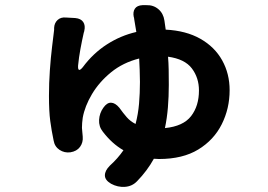

<svg xmlns="http://www.w3.org/2000/svg" viewBox="-20 -651 1040 745"><path d="M548 -631Q575 -632 594.5 -615.5Q614 -599 618 -571L623 -536Q702 -532 757.5 -500.5Q813 -469 842 -417Q871 -365 871 -301Q871 -230 840.5 -169Q810 -108 749.5 -71Q689 -34 597 -34L577 -35Q551 12 512 52Q493 72 465 74Q437 76 411 62Q387 48 387 29.5Q387 11 406 -8Q437 -36 459 -68Q415 -93 379 -140Q363 -160 364.5 -186Q366 -212 381 -233Q395 -253 411 -252.5Q427 -252 443 -233Q458 -212 472 -196Q486 -180 506 -170Q516 -208 519.5 -248.5Q523 -289 523 -333Q523 -357 522 -379.5Q521 -402 520 -424Q457 -408 411 -370.5Q365 -333 337 -286Q309 -239 301 -194Q298 -173 298 -155Q299 -144 299.5 -137.5Q300 -131 301 -121Q303 -98 290.5 -81Q278 -64 253 -60Q230 -57 211 -69.5Q192 -82 188 -106Q180 -144 175 -181.5Q170 -219 170 -279Q170 -329 173.5 -378.5Q177 -428 182 -469Q187 -510 190 -535V-543Q191 -562 203.5 -573.5Q216 -585 236 -583L272 -581Q294 -579 303 -565.5Q312 -552 307 -531Q307 -530 306.5 -528.5Q306 -527 305 -524Q298 -493 292 -460.5Q286 -428 283 -397Q282 -382 286.5 -380Q291 -378 301 -390Q341 -444 394.5 -478.5Q448 -513 509 -527L501 -575Q500 -581 500 -582.5Q500 -584 499 -585Q495 -605 503.5 -617.5Q512 -630 533 -631ZM632 -431Q634 -408 634.5 -381Q635 -354 635 -322Q635 -276 631.5 -234Q628 -192 620 -154Q691 -161 721.5 -200.5Q752 -240 752 -300Q752 -349 724.5 -385.5Q697 -422 632 -431Z"/></svg>

Font: Chiron GoRound TC
Style: Bold
Weight: 700
Designer: Ryoko NISHIZUKA 西塚涼子 (kana, bopomofo & ideographs); Paul D. Hunt (Latin, Greek & Cyrillic); Sandoll Communications 산돌커뮤니
Foundry: Adobe
Version: Version 1.000;hotconv 1.1.1;makeotfexe 2.6.0